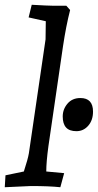

<svg xmlns="http://www.w3.org/2000/svg" viewBox="-48 -780 410 805"><path d="M173 -756H230L246 -738Q229 -672 216 -585L155 -167Q146 -101 146 -61L221 -54L205 5Q159 0 81 0L-28 5L-25 -45L52 -61Q69 -113 73 -137L143 -615L144 -691L72 -707L85 -760Q154 -756 173 -756ZM289 -369Q342 -369 342 -312Q342 -276 322 -253Q302 -230 272.5 -230Q243 -230 229 -245.5Q215 -261 215 -291.5Q215 -322 235 -345.5Q255 -369 289 -369Z"/></svg>

Font: Andada
Style: Italic
Weight: 400
Italic angle: -8.29999°
Designer: Carolina Giovagnoli
Foundry: Carolina Giovagnoli
Version: Version 1.003